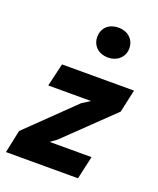

<svg xmlns="http://www.w3.org/2000/svg" viewBox="-150 -752 686 831"><g transform="rotate(20 193.0 -336.5)"><path d="M0 -105 211.4 -310.1 248.5 -333.5H51.3L76.2 -439.5H407.7L384.8 -334.5L168.9 -126.5L140.6 -106H333.5L309.6 0H-22ZM178.7 -604Q178.7 -620.6 184.6 -633.5Q190.4 -646.5 200.4 -655.3Q210.4 -664.1 223.9 -668.5Q237.3 -672.9 252.4 -672.9Q267.1 -672.9 280.3 -668.5Q293.5 -664.1 303.7 -655.3Q314 -646.5 320.1 -633.5Q326.2 -620.6 326.2 -604Q326.2 -587.9 320.1 -575Q314 -562 303.7 -553.2Q293.5 -544.4 280.3 -539.8Q267.1 -535.2 252.4 -535.2Q237.3 -535.2 223.9 -539.8Q210.4 -544.4 200.4 -553.2Q190.4 -562 184.6 -575Q178.7 -587.9 178.7 -604Z"/></g></svg>

Font: PT Astra Sans
Style: Bold Italic
Weight: 700
Italic angle: -16°
Designer: A.Korolkova, I. Chaeva
Foundry: ParaType Ltd
Version: Version 1.002W